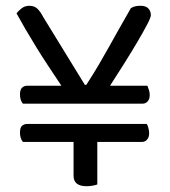

<svg xmlns="http://www.w3.org/2000/svg" viewBox="-20 -638 586 663"><path d="M59 -280Q49 -292 49 -312Q49 -329 56.5 -335.5Q64 -342 74 -342H192Q170 -375 147.5 -409Q125 -443 105 -475.5Q85 -508 67.5 -538Q50 -568 37 -592Q44 -601 55 -609.5Q66 -618 81 -618Q98 -618 108.5 -608.5Q119 -599 130 -578L273 -345H278Q302 -382 320.5 -413.5Q339 -445 356 -475.5Q373 -506 391 -538Q409 -570 432 -610Q441 -615 448 -616.5Q455 -618 466 -618Q484 -618 492.5 -608.5Q501 -599 501 -586Q501 -578 488.5 -554Q476 -530 456 -496Q436 -462 411 -422Q386 -382 360 -342H489Q492 -334 494.5 -326.5Q497 -319 497 -310Q497 -296 490 -288Q483 -280 472 -280ZM316 -148V-1Q311 1 300.5 3Q290 5 279 5Q234 5 234 -31V-148H59Q49 -160 49 -180Q49 -198 56.5 -204Q64 -210 73 -210H487Q490 -205 492.5 -195.5Q495 -186 495 -178Q495 -164 488 -156Q481 -148 471 -148Z"/></svg>

Font: Baloo Bhai 2
Style: Regular
Weight: 400
Designer: Supriya Tembe, Noopur Datye and Ek Type
Foundry: Ek Type
Version: Version 1.640;PS 1.000;hotconv 16.6.51;makeotf.lib2.5.65220;